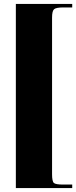

<svg xmlns="http://www.w3.org/2000/svg" viewBox="-20 -801 389 981"><path d="M349 142V160H61V-781H349V-763H304Q267 -763 256.5 -754Q246 -745 246 -711V89Q246 126 255.5 134Q265 142 303 142Z"/></svg>

Font: SVN-Abril Fatface
Style: Regular
Weight: 400
Designer: Veronika Burian, Jos? Scaglione
Foundry: TypeTogether
Version: Version 1.001